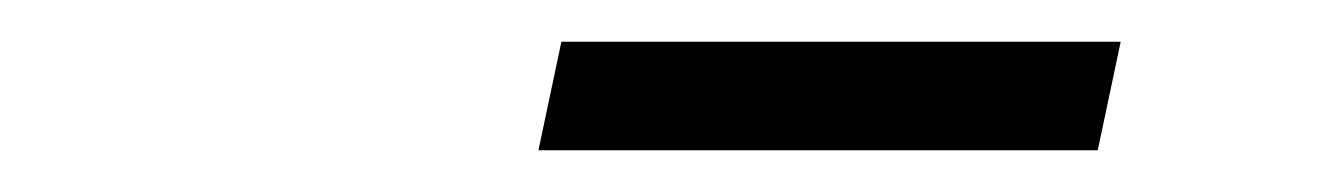

<svg xmlns="http://www.w3.org/2000/svg" viewBox="-20 -683 640 92"><path d="M238 -611 249 -663H517L506 -611Z"/></svg>

Font: Red Hat Text
Style: Italic
Weight: 300
Italic angle: -12°
Designer: Pentagram, MCKL
Foundry: Pentagram, MCKL
Version: Version 1.023